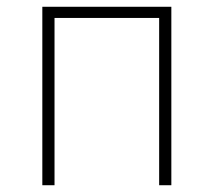

<svg xmlns="http://www.w3.org/2000/svg" viewBox="-20 -547 631 567"><path d="M105 0H141V-494H450V0H486V-527H105Z"/></svg>

Font: Source Han Sans JP VF
Style: Regular
Weight: 250
Designer: Ryoko NISHIZUKA 西塚涼子 (kana, bopomofo & ideographs); Paul D. Hunt (Latin, Greek & Cyrillic); Sandoll Communications 산돌커뮤니
Foundry: Adobe
Version: Version 2.004;hotconv 1.0.118;makeotfexe 2.5.65603